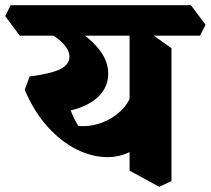

<svg xmlns="http://www.w3.org/2000/svg" viewBox="-76 -675 810 738"><path d="M105 -239 19 -330 38 -381Q123 -392 157 -410Q191 -428 191 -457Q191 -487 156.5 -517.5Q122 -548 48 -582L120 -614Q182 -586 231.5 -552Q281 -518 310.5 -477.5Q340 -437 340 -391Q340 -351 315 -318Q290 -285 238.5 -264Q187 -243 105 -239ZM338 -71Q278 -71 218 -101Q158 -131 106 -189Q54 -247 19 -330L175 -328Q180 -295 193 -258Q206 -221 225 -191Q254 -188 284.5 -194.5Q315 -201 343 -216Q371 -231 393 -253.5Q415 -276 427 -305L488 -142Q467 -117 442 -101.5Q417 -86 391 -78.5Q365 -71 338 -71ZM536 43 422 -19V-590L478 -564L583 -490V21ZM0 -538 -56 -613 -35 -655H658L714 -580L693 -538Z"/></svg>

Font: Eczar
Style: Bold
Weight: 700
Designer: Vaibhav Singh
Foundry: Rosetta Type Foundry
Version: Version 2.000